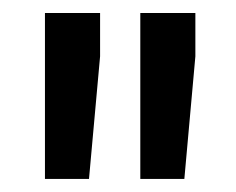

<svg xmlns="http://www.w3.org/2000/svg" viewBox="-20 -770 364 296"><path d="M134.3 -683.1V-750H49.3V-494.1H117.2ZM281.2 -683.1V-750H196.3V-494.1H264.2Z"/></svg>

Font: Shabnam FD Medium
Style: Regular
Weight: 500
Foundry: DejaVu fonts team - Redesigned by Saber Rastikerdar - Based on Vazir font
Version: Version 5.00;October 20, 2019;FontCreator 12.0.0.2547 64-bit